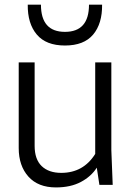

<svg xmlns="http://www.w3.org/2000/svg" viewBox="-20 -800 568 831"><path d="M61 -529.8H129.9V-168.9Q129.9 -110.4 160.4 -81.1Q190.9 -51.8 245.1 -51.8Q340.8 -51.8 392.1 -133.8V-529.8H461.9V-149.9L467.8 0H410.2L398.9 -74.2Q374.5 -36.1 330.1 -12.5Q285.6 11.2 222.2 11.2Q145 11.2 103 -35.6Q61 -82.5 61 -159.2ZM100.1 -779.8H157.2Q157.2 -662.1 261.2 -662.1Q365.2 -662.1 365.2 -779.8H421.9Q422.9 -697.8 383.1 -650.4Q343.3 -603 261.2 -603Q179.2 -603 139.2 -650.6Q99.1 -698.2 100.1 -779.8Z"/></svg>

Font: Cooper Hewitt
Style: Book
Weight: 705
Designer: Village Type and Design LLC
Foundry: Cooper Hewitt Smithsonian Design Museum
Version: 1.000